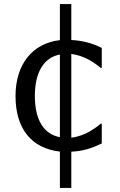

<svg xmlns="http://www.w3.org/2000/svg" viewBox="-20 -740 586 936"><path d="M272 176.3H327.6V-0.5C387.2 -3.9 422.4 -15.6 476.1 -40.5V-137.2H471.2C454.6 -123 436.5 -110.4 416.5 -98.6C393.1 -85 358.4 -72.3 327.6 -68.8V-477.1C382.8 -469.2 425.8 -446.3 471.2 -408.7H476.1V-506.3C436.5 -527.3 380.9 -543 327.6 -544.9V-720.2H272V-544.4C137.7 -528.8 55.7 -426.3 55.7 -272C55.7 -113.8 131.8 -17.1 272 -1ZM272 -71.3C195.8 -85 149.9 -152.8 149.9 -272C149.9 -389.6 195.3 -460.4 272 -474.1Z"/></svg>

Font: SG Kara
Style: Regular
Weight: 400
Designer: Damoon Khanjanzadeh
Version: Version 1.000